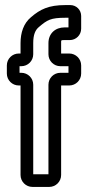

<svg xmlns="http://www.w3.org/2000/svg" viewBox="-20 -712 348 757"><path d="M64 -425H57V-451H64C90 -451 111 -472 111 -498V-542C111 -575 119 -594 134 -606C166 -633 179 -642 238 -642H250V-604H235C198 -604 171 -580 171 -542V-498C171 -472 192 -451 218 -451H250V-425H218C192 -425 171 -404 171 -378V-25H111V-378C111 -404 90 -425 64 -425ZM221 -22V-375H253C279 -375 300 -396 300 -422V-454C300 -480 279 -501 253 -501H221V-542C221 -554 220 -554 235 -554H255C280 -554 300 -574 300 -599V-649C300 -673 281 -692 257 -692H238C171 -692 138 -675 102 -644C73 -620 61 -583 61 -542V-501H54C28 -501 7 -480 7 -454V-422C7 -396 28 -375 54 -375H61V-22C61 4 82 25 108 25H174C200 25 221 4 221 -22Z"/></svg>

Font: DIN Rundschrift
Style: MittelKont
Weight: 400
Version: Version 1.027